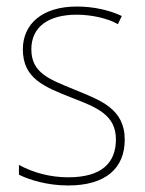

<svg xmlns="http://www.w3.org/2000/svg" viewBox="-20 -558 444 588"><path d="M362 -130C362 -226 287 -251 207 -284C132 -315 76 -334 76 -407C76 -477 130 -513 215 -513C260 -513 310 -502 341 -484L353 -509C317 -526 269 -538 215 -538C110 -538 50 -485 50 -407C50 -317 116 -292 199 -259C277 -229 335 -206 335 -131C335 -59 291 -15 189 -15C134 -15 82 -29 38 -53V-23C70 -7 125 10 189 10C305 10 362 -44 362 -130Z"/></svg>

Font: Noto Sans Devanagari SemiCondensed Thin
Style: Regular
Weight: 100
Width: 4
Designer: Jelle Bosma - Monotype Design Team
Foundry: Monotype Imaging Inc.
Version: Version 2.004